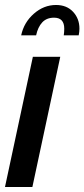

<svg xmlns="http://www.w3.org/2000/svg" viewBox="-20 -751 339 771"><path d="M112 -523H222L110 0H0ZM65 -609Q76 -661 116 -696Q156 -731 205 -731Q248 -731 273.5 -703.5Q299 -676 299 -636Q299 -624 296 -609H236Q237 -616 237.5 -622.5Q238 -629 238 -636Q238 -680 197 -680Q167 -680 149.5 -661Q132 -642 125 -609Z"/></svg>

Font: Raleway SemiBold
Style: Italic
Weight: 600
Italic angle: -12°
Designer: Matt McInerney, Pablo Impallari, Rodrigo Fuenzalida
Foundry: Matt McInerney, Pablo Impallari, Rodrigo Fuenzalida
Version: Version 4.026